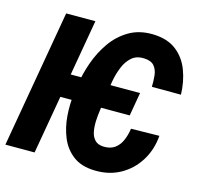

<svg xmlns="http://www.w3.org/2000/svg" viewBox="-113 -835 994 958"><g transform="rotate(15 384.0 -356.0)"><path d="M575.2 -422.4 554.2 -301.3H148.9L170.4 -422.4ZM577.6 -238.8 723.6 -241.2Q717.8 -168.5 682.1 -111.1Q646.5 -53.7 588.4 -21.2Q530.3 11.2 456.1 9.3Q386.7 7.8 344 -24.7Q301.3 -57.1 280 -108.4Q258.8 -159.7 254.4 -219.2Q250 -278.8 257.3 -334.5L263.2 -377Q271.5 -436.5 293 -498Q314.5 -559.6 350.8 -611.1Q387.2 -662.6 439.5 -693.1Q491.7 -723.6 562 -722.2Q637.2 -720.2 683.1 -684.8Q729 -649.4 750.7 -592Q772.5 -534.7 774.4 -467.3L624 -467.8Q625 -497.6 622.1 -526.1Q619.1 -554.7 603.3 -574Q587.4 -593.3 551.3 -594.7Q511.2 -596.7 486.3 -574.7Q461.4 -552.7 447.3 -517.6Q433.1 -482.4 426.3 -444.8Q419.4 -407.2 416 -377.9L410.6 -334Q408.7 -316.4 404.5 -289.6Q400.4 -262.7 398.9 -233.4Q397.5 -204.1 402.1 -178.2Q406.7 -152.3 421.9 -135.5Q437 -118.7 466.3 -117.2Q503.4 -115.7 526.4 -132.8Q549.3 -149.9 561.3 -178.5Q573.2 -207 577.6 -238.8ZM267.1 -710.9 143.6 0H-7.3L116.2 -710.9Z"/></g></svg>

Font: Roboto Condensed ExtraBold
Style: Italic
Weight: 800
Italic angle: -12°
Designer: Christian Robertson
Foundry: Google
Version: Version 3.008; 2023